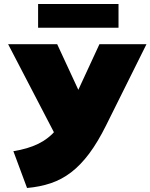

<svg xmlns="http://www.w3.org/2000/svg" viewBox="-20 -920 748 955"><path d="M114.5 15 46.5 -168Q119 -179.5 170.5 -204.8Q222 -230 260.5 -275.5Q299 -321 332.5 -393L474.5 -700H708.5L507.5 -296Q466.5 -213.5 423.8 -156.2Q381 -99 334 -63Q287 -27 232.8 -8.8Q178.5 9.5 114.5 15ZM292.5 -177 20.5 -700H264.5L429.5 -344ZM169.5 -782V-900H569.5V-782Z"/></svg>

Font: Geologica Cursive Black
Style: Regular
Weight: 900
Designer: Sindre Bremnes, Frode Helland
Foundry: Monokrom Skriftforlag AS
Version: Version 1.010;gftools[0.9.28]